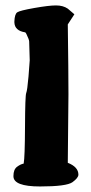

<svg xmlns="http://www.w3.org/2000/svg" viewBox="-20 -674 332 697"><path d="M264.6 -40Q264.6 -28.3 243.2 -12.7Q221.7 2.9 125.2 2.9Q28.8 2.9 28.8 -34.2V-35.2Q28.8 -58.6 41.7 -68.4Q54.7 -78.1 65.9 -80.1Q70.3 -102.5 70.8 -214.8Q71.3 -327.1 75.2 -336.4Q79.1 -345.7 83.5 -396.5Q87.9 -449.2 87.9 -455.1L85.9 -523.4Q85.9 -529.8 76.2 -549.8Q73.2 -556.2 71.3 -556.6Q33.2 -562.5 32.2 -592.8V-596.2Q33.2 -622.6 42.5 -629.2Q51.8 -635.7 104.7 -645Q157.7 -654.3 183.3 -654.3Q209 -654.3 226.1 -642.6L250 -622.1L226.1 -585.4Q228.5 -416 228.5 -332L226.1 -83Q264.6 -67.9 264.6 -40Z"/></svg>

Font: Drukaatie burti
Style: Bold
Weight: 700
Version: Version 0.14